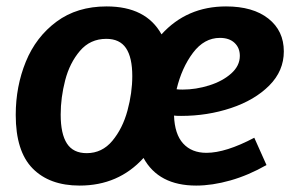

<svg xmlns="http://www.w3.org/2000/svg" viewBox="-20 -566 912 598"><path d="M544 -205Q528 -205 522 -206Q524 -148 550.5 -119Q577 -90 623 -90Q683 -90 772 -137L810 -52Q754 -20 697.5 -4Q641 12 591 12Q474 12 427 -74Q349 12 228 12Q134 12 81.5 -41.5Q29 -95 29 -208Q29 -297 60.5 -374Q92 -451 156 -498.5Q220 -546 312 -546Q435 -546 483 -459Q562 -546 684 -546Q768 -546 816 -508Q864 -470 864 -406Q864 -345 818.5 -299.5Q773 -254 699.5 -229.5Q626 -205 544 -205ZM530 -288Q536 -287 549 -287Q590 -287 631.5 -300Q673 -313 700 -337Q727 -361 727 -392Q727 -417 710.5 -432.5Q694 -448 665 -448Q616 -448 581 -401.5Q546 -355 530 -288ZM392 -329Q392 -387 372.5 -416Q353 -445 311 -445Q261 -445 229 -407.5Q197 -370 183 -316Q169 -262 169 -209Q169 -149 188.5 -119Q208 -89 250 -89Q298 -89 330 -127.5Q362 -166 377 -221.5Q392 -277 392 -329Z"/></svg>

Font: Bitter Pro
Style: Bold Italic
Weight: 700
Italic angle: -9°
Designer: Sol Matas, and Bitter project Authors
Foundry: Sol Matas
Version: Version 1.010